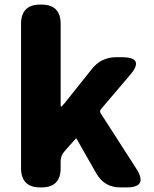

<svg xmlns="http://www.w3.org/2000/svg" viewBox="-20 -819 674 839"><path d="M156 0Q72 0 72 -84V-715Q72 -799 156 -799H161Q245 -799 245 -715V-358Q245 -353 247.5 -353Q250 -353 263 -369L381 -517Q422 -569 488 -569H512Q615 -569 548 -491L422 -343Q414 -334 420 -324L575 -83Q629 0 533 0H506Q436 0 401 -61L315 -212Q313 -216 310 -212L262 -158Q245 -139 245 -114V-84Q245 0 161 0Z"/></svg>

Font: Resource Han Rounded TW Heavy
Style: Regular
Weight: 900
Designer: Cyano Hao (round all glyphs); Ryoko NISHIZUKA 西塚涼子 (kana, bopomofo & ideographs); Paul D. Hunt (Latin, Greek & Cyrillic)
Foundry: Cyano Hao
Version: 0.990